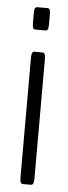

<svg xmlns="http://www.w3.org/2000/svg" viewBox="-50 -683 251 710"><g transform="rotate(5 75.5 -328.0)"><path d="M59.6 -573.2Q53.7 -573.2 51 -577.9Q48.3 -582.5 48.3 -597.2V-632.3Q48.3 -647 51 -651.6Q53.7 -656.2 59.6 -656.2H96.7Q102.5 -656.2 105.2 -651.6Q107.9 -647 107.9 -632.3V-597.2Q107.9 -582.5 105.2 -577.9Q102.5 -573.2 96.7 -573.2ZM63.5 0Q57.6 0 54.9 -5.4Q52.2 -10.7 52.2 -25.9V-465.3Q52.2 -480.5 54.9 -485.8Q57.6 -491.2 63.5 -491.2H92.8Q98.6 -491.2 101.3 -485.8Q104 -480.5 104 -465.3V-25.9Q104 -10.7 101.3 -5.4Q98.6 0 92.8 0Z"/></g></svg>

Font: BenchNine Light
Style: Regular
Weight: 300
Version: Version 1 ; ttfautohint (v0.92.18-e454-dirty) -l 8 -r 50 -G 